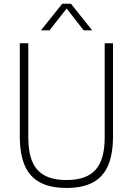

<svg xmlns="http://www.w3.org/2000/svg" viewBox="-20 -964 688 994"><path d="M82.5 -258.5V-740H126.5V-252.5Q126.5 -176.5 147 -128Q167.5 -79.5 211 -55.8Q254.5 -32 324.5 -32Q428 -32 475 -85.2Q522 -138.5 522 -252.5V-740H565V-258.5Q565 -166.5 539.8 -107.5Q514.5 -48.5 461.5 -19.8Q408.5 9 324.5 9Q240 9 186.8 -19.8Q133.5 -48.5 108 -107.5Q82.5 -166.5 82.5 -258.5ZM457 -807H413L325 -920L236.5 -807H192L302 -944.5H347.5Z"/></svg>

Font: Encode Sans Semi Condensed ExLight
Style: Regular
Weight: 275
Width: 4
Designer: Multiple Designers
Foundry: Impallari Type
Version: Version 2.000